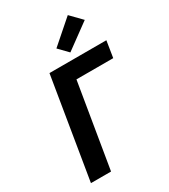

<svg xmlns="http://www.w3.org/2000/svg" viewBox="-236 -1106 1072 1216"><g transform="rotate(-30 300.0 -497.5)"><path d="M59 0 180 -735H596L577 -615H308L206 0ZM360 -782 296 -848 464 -995 542 -915Z"/></g></svg>

Font: Iosevka Heavy Extended
Style: Italic
Weight: 900
Width: 7
Italic angle: -9°
Monospace: yes
Designer: Belleve Invis
Foundry: Belleve Invis
Version: Version 32.5.0; ttfautohint (v1.8.4)